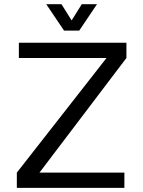

<svg xmlns="http://www.w3.org/2000/svg" viewBox="-20 -904 689 924"><path d="M588.4 -698.2V-625L169.9 -73.2H578.6V0H61V-73.2L492.7 -625H70.8V-698.2ZM202.6 -883.8H275.9L324.7 -805.7L373.5 -883.8H446.8L361.3 -756.8H288.1Z"/></svg>

Font: Voltera
Style: Regular
Weight: 400
Designer: Bernd Montag
Version: Version 1.301